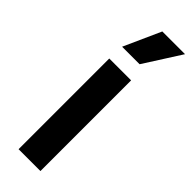

<svg xmlns="http://www.w3.org/2000/svg" viewBox="-255 -768 783 783"><g transform="rotate(45 136.5 -377.0)"><path d="M67 0V-523H193V0ZM171 -594H70L142 -754H273Z"/></g></svg>

Font: Bricolage Grotesque 24pt SemiBold
Style: Regular
Weight: 600
Designer: Mathieu Triay
Foundry: Atelier Triay
Version: Version 1.001;gftools[0.9.33.dev8+g029e19f]